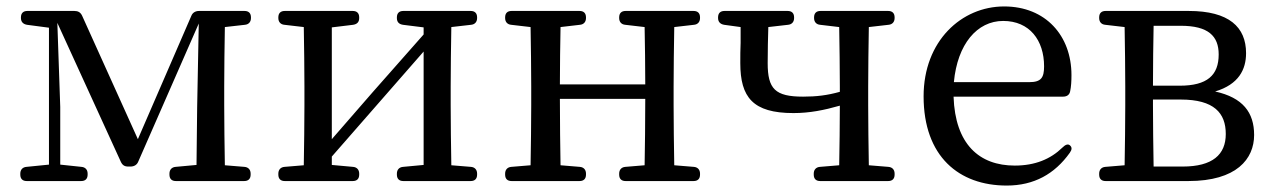

<svg xmlns="http://www.w3.org/2000/svg" viewBox="-20 -555 3949 596"><path d="M592 -222 590 -43 525 -37C513 -36 506 -28 506 -16V-13C506 0 513 7 526 7H738C751 7 758 0 758 -13V-16C758 -28 751 -36 739 -37L678 -42C677 -98 676 -177 676 -228V-287C676 -337 677 -415 678 -471L740 -478C752 -479 759 -487 759 -499V-501C759 -514 752 -521 739 -521H598C587 -521 578 -516 574 -506L408 -123L235 -506C230 -517 222 -521 211 -521H65C52 -521 45 -514 45 -501V-499C45 -487 52 -480 64 -478L132 -469V-44L62 -37C50 -36 43 -28 43 -16V-13C43 0 50 7 63 7H232C245 7 252 0 252 -13V-16C252 -28 245 -36 233 -37L167 -44V-223L158 -484L355 -53C360 -42 367 -38 378 -38H385C396 -38 405 -43 409 -53L597 -482Z M844 -16V-13C844 0 851 7 864 7H1075C1088 7 1095 0 1095 -13V-16C1095 -28 1088 -36 1076 -37L1010 -43V-69L1295 -395V-43L1231 -37C1219 -36 1212 -28 1212 -16V-13C1212 0 1219 7 1232 7H1441C1454 7 1461 0 1461 -13V-16C1461 -28 1454 -36 1442 -37L1381 -42C1380 -98 1379 -177 1379 -228V-287C1379 -337 1380 -415 1381 -471L1442 -478C1454 -479 1461 -487 1461 -499V-501C1461 -514 1454 -521 1441 -521H1232C1219 -521 1212 -514 1212 -501V-499C1212 -487 1218 -480 1231 -478L1295 -470V-448L1137 -269L1010 -123V-470L1076 -478C1089 -480 1095 -487 1095 -499V-501C1095 -514 1088 -521 1075 -521H864C851 -521 844 -514 844 -501V-499C844 -487 851 -479 863 -478L923 -471C924 -415 925 -337 925 -287V-228C925 -177 924 -98 923 -42L863 -37C851 -36 844 -28 844 -16Z M1568 7H1779C1792 7 1799 0 1799 -13V-16C1799 -28 1792 -36 1780 -37L1720 -42C1719 -97 1718 -175 1718 -248H1983C1983 -175 1982 -97 1981 -42L1921 -37C1909 -36 1902 -28 1902 -16V-13C1902 0 1909 7 1922 7H2133C2146 7 2153 0 2153 -13V-16C2153 -28 2146 -36 2134 -37L2073 -42C2072 -98 2071 -177 2071 -228V-287C2071 -337 2072 -415 2073 -471L2134 -478C2146 -479 2153 -487 2153 -499V-501C2153 -514 2146 -521 2133 -521H1922C1909 -521 1902 -514 1902 -501V-499C1902 -487 1909 -479 1921 -478L1981 -471C1982 -420 1983 -349 1983 -293H1718C1718 -349 1719 -420 1720 -471L1780 -478C1792 -479 1799 -487 1799 -499V-501C1799 -514 1792 -521 1779 -521H1568C1555 -521 1548 -514 1548 -501V-499C1548 -487 1555 -479 1567 -478L1627 -471C1628 -415 1629 -337 1629 -287V-228C1629 -176 1628 -98 1627 -42L1567 -37C1555 -36 1548 -28 1548 -16V-13C1548 0 1555 7 1568 7Z M2443 -204C2493 -204 2538 -213 2587 -227C2587 -171 2586 -95 2585 -42L2525 -37C2513 -36 2506 -28 2506 -16V-13C2506 0 2513 7 2526 7H2737C2750 7 2757 0 2757 -13V-16C2757 -28 2750 -36 2738 -37L2677 -42C2676 -98 2675 -177 2675 -228V-287C2675 -337 2676 -415 2677 -471L2738 -478C2750 -479 2757 -487 2757 -499V-501C2757 -514 2750 -521 2737 -521H2527C2514 -521 2507 -514 2507 -501V-499C2507 -487 2514 -479 2526 -478L2585 -471C2586 -415 2587 -337 2587 -287V-270C2548 -259 2514 -255 2473 -255C2386 -255 2363 -279 2363 -359C2363 -401 2364 -436 2365 -471L2426 -478C2438 -479 2445 -487 2445 -499V-501C2445 -514 2438 -521 2425 -521H2229C2216 -521 2209 -514 2209 -501V-499C2209 -487 2216 -480 2228 -478L2279 -471V-422C2278 -402 2278 -381 2278 -359C2278 -253 2317 -204 2443 -204Z M3105 21C3190 21 3254 -15 3301 -81C3308 -91 3308 -98 3301 -104C3295 -109 3287 -106 3278 -97C3241 -61 3193 -41 3130 -41C3020 -41 2945 -107 2940 -255H3280C3291 -255 3300 -260 3302 -272C3305 -286 3306 -303 3306 -322C3306 -444 3226 -535 3097 -535C2965 -535 2847 -428 2847 -256C2847 -69 2957 21 3105 21ZM2941 -300C2952 -418 3013 -490 3094 -490C3176 -490 3221 -430 3221 -349C3221 -314 3212 -300 3175 -300Z M3392 -16V-13C3392 0 3399 7 3412 7H3669C3819 7 3873 -62 3873 -136C3873 -206 3838 -252 3752 -271C3825 -293 3848 -339 3848 -390C3848 -471 3795 -521 3670 -521H3412C3399 -521 3392 -514 3392 -501V-499C3392 -487 3399 -479 3411 -478L3471 -471C3472 -415 3473 -337 3473 -287V-228C3473 -176 3472 -98 3471 -42L3411 -37C3399 -36 3392 -28 3392 -16ZM3559 -228V-246H3645C3749 -246 3785 -204 3785 -139C3785 -75 3744 -38 3651 -38H3561C3560 -93 3559 -175 3559 -228ZM3559 -289C3559 -351 3560 -424 3561 -475H3645C3731 -475 3763 -443 3763 -386C3763 -321 3727 -289 3642 -289Z"/></svg>

Font: 寒蝉锦书宋 Text
Style: Regular
Weight: 400
Designer: 寒蝉锦书宋{Warren} 思源宋体{Ryoko NISHIZUKA 西塚涼子 (kana & ideographs); Frank Grießhammer (Latin, Greek & Cyrillic); Wenlong ZHANG 
Foundry: Adobe & ChillType
Version: Version 2.000;Glyphs 3.1.1 (3135)